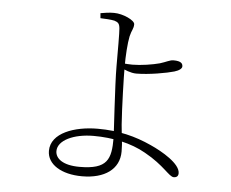

<svg xmlns="http://www.w3.org/2000/svg" viewBox="-54 -828 1109 922"><g transform="rotate(5 500.0 -366.5)"><path d="M374 31C482 31 553 -18 553 -104C553 -155 546 -182 542 -233C536 -315 532 -465 532 -511C532 -564 536 -625 543 -658C550 -689 560 -696 560 -718C560 -737 503 -764 459 -764C436 -764 415 -761 394 -757L396 -733C421 -732 445 -731 464 -727C483 -721 489 -714 491 -691C493 -674 493 -579 493 -510C493 -419 509 -185 509 -165C509 -63 493 -13 358 -13C276 -13 241 -44 241 -79C241 -131 317 -167 413 -167C505 -167 595 -148 665 -108C761 -55 790 -3 813 -3C827 -3 835 -10 835 -24C835 -70 747 -121 689 -147C612 -182 532 -203 430 -203C319 -203 205 -164 205 -77C205 -12 274 31 374 31ZM590 -483C652 -483 738 -499 772 -509C796 -516 808 -527 808 -536C808 -549 802 -562 763 -562C746 -562 729 -551 699 -542C666 -533 610 -524 568 -524C557 -524 533 -525 515 -528V-506C533 -496 564 -483 590 -483Z"/></g></svg>

Font: Source Han Serif CN VF
Style: Regular
Weight: 250
Designer: Ryoko NISHIZUKA 西塚涼子 (kana & ideographs); Frank Grießhammer (Latin, Greek & Cyrillic); Wenlong ZHANG 张文龙 (bopomofo); San
Foundry: Adobe
Version: Version 2.002;hotconv 1.1.0;makeotfexe 2.6.0